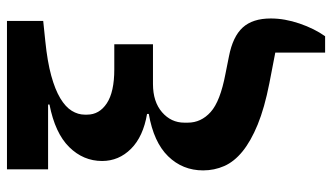

<svg xmlns="http://www.w3.org/2000/svg" viewBox="-221 -567 953 551"><g transform="rotate(-90 255.5 -291.5)"><path d="M380 22 292 5Q221 -9 173.5 -28.5Q126 -48 96.5 -72Q67 -96 54.5 -124.5Q42 -153 42 -185Q42 -244 82.5 -285.5Q123 -327 204 -341V-346Q139 -357 104 -392Q69 -427 69 -475Q69 -529 109 -569.5Q149 -610 231 -626V-630H45V-748H471V-644L413 -638Q354 -632 314 -621Q274 -610 249 -595Q224 -580 213 -562Q202 -544 202 -525V-518Q202 -483 234.5 -461.5Q267 -440 332 -440H404V-329H290Q239 -329 209 -303Q179 -277 179 -239V-229Q179 -191 209.5 -163.5Q240 -136 319 -121L369 -111Q426 -100 452 -71.5Q478 -43 478 9Q478 49 463.5 91.5Q449 134 427 165H380Z"/></g></svg>

Font: IBM Plex Serif SmBld
Style: Regular
Weight: 600
Designer: Mike Abbink, Paul van der Laan, Pieter van Rosmalen
Foundry: Bold Monday
Version: Version 3.001